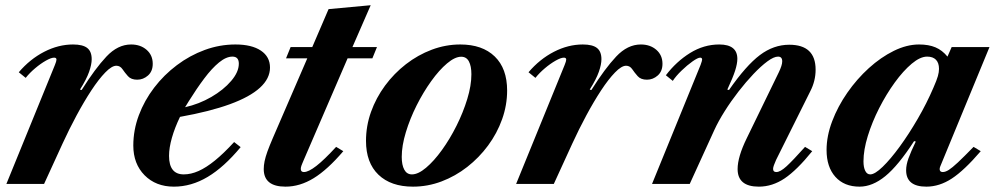

<svg xmlns="http://www.w3.org/2000/svg" viewBox="-20 -705 3820 736"><path d="M4.5 0 190.5 -456Q193.5 -463.5 195 -468.5Q196.5 -473.5 196.5 -476.5Q196.5 -484 187.5 -484Q176 -484 155.8 -472.5Q135.5 -461 114.5 -443.2Q93.5 -425.5 78.5 -406.5L52 -428Q95 -478.5 149.5 -506.5Q204 -534.5 260 -534.5Q297.5 -534.5 314.5 -521Q331.5 -507.5 331.5 -478Q331.5 -458 321.5 -429.5Q311.5 -401 286.5 -361.5L293 -360Q344.5 -442 388 -488.2Q431.5 -534.5 482.5 -534.5Q518.5 -534.5 542 -514Q565.5 -493.5 565.5 -460.5Q565.5 -431.5 547.2 -415.5Q529 -399.5 506 -399.5Q482.5 -399.5 470.5 -413Q458.5 -426.5 449.5 -439.8Q440.5 -453 426 -453Q408.5 -453 383.5 -427.2Q358.5 -401.5 330.2 -358.5Q302 -315.5 273.5 -262.5Q245 -209.5 220 -155L149 0Z M646.5 10.5Q577.5 10.5 534.2 -33.2Q491 -77 491 -147Q491 -206.5 512.2 -263.2Q533.5 -320 571 -369Q608.5 -418 658 -455.2Q707.5 -492.5 764.8 -513.5Q822 -534.5 882.5 -534.5Q945 -534.5 980 -511Q1015 -487.5 1015 -446Q1015 -404 976.5 -368.8Q938 -333.5 861.2 -305.5Q784.5 -277.5 670 -257Q650 -215.5 639 -177Q628 -138.5 628 -107.5Q628 -36.5 684.5 -36.5Q712 -36.5 741.2 -49.5Q770.5 -62.5 804 -89.8Q837.5 -117 877.5 -160.5L902.5 -141Q838.5 -64 776 -26.8Q713.5 10.5 646.5 10.5ZM689.5 -294Q743 -306 790 -333.2Q837 -360.5 866.2 -394.8Q895.5 -429 895.5 -461Q895.5 -488 871 -488Q847 -488 819.5 -465.5Q792 -443 762.8 -404Q733.5 -365 703 -316Z M1074.5 10.5Q991 10.5 991 -57Q991 -70.5 994.2 -86.8Q997.5 -103 1005.2 -124.5Q1013 -146 1025.5 -175L1158 -481.5H1076.5L1094 -524.5H1177L1239.5 -670L1401 -685L1331 -524.5H1425L1407.5 -481.5H1312.5L1144.5 -92Q1141 -84 1138.8 -78.5Q1136.5 -73 1135.2 -69.2Q1134 -65.5 1133.5 -62.8Q1133 -60 1133 -57.5Q1133 -45.5 1145 -45.5Q1162.5 -45.5 1192.5 -68.8Q1222.5 -92 1268.5 -142L1296 -125.5Q1235.5 -54.5 1182.5 -22Q1129.5 10.5 1074.5 10.5Z M1563 10.5Q1478.5 10.5 1430.8 -35.2Q1383 -81 1383 -165Q1383 -222 1402.2 -276Q1421.5 -330 1456 -376.8Q1490.5 -423.5 1536.2 -459Q1582 -494.5 1635.2 -514.5Q1688.5 -534.5 1744.5 -534.5Q1829 -534.5 1876.5 -488.5Q1924 -442.5 1924 -358Q1924 -302 1904.8 -248Q1885.5 -194 1851 -147.2Q1816.5 -100.5 1771 -65Q1725.5 -29.5 1672.5 -9.5Q1619.5 10.5 1563 10.5ZM1559 -36.5Q1583 -36.5 1613.2 -62Q1643.5 -87.5 1674 -129.8Q1704.5 -172 1730 -223Q1755.5 -274 1771.2 -325.5Q1787 -377 1787 -420.5Q1787 -451.5 1777.5 -469.5Q1768 -487.5 1748 -487.5Q1724 -487.5 1693.8 -462Q1663.5 -436.5 1633 -394Q1602.5 -351.5 1577 -300.8Q1551.5 -250 1535.8 -198.2Q1520 -146.5 1520 -103.5Q1520 -72.5 1529.8 -54.5Q1539.5 -36.5 1559 -36.5Z M1958.5 0 2144.5 -456Q2147.5 -463.5 2149 -468.5Q2150.5 -473.5 2150.5 -476.5Q2150.5 -484 2141.5 -484Q2130 -484 2109.8 -472.5Q2089.5 -461 2068.5 -443.2Q2047.5 -425.5 2032.5 -406.5L2006 -428Q2049 -478.5 2103.5 -506.5Q2158 -534.5 2214 -534.5Q2251.5 -534.5 2268.5 -521Q2285.5 -507.5 2285.5 -478Q2285.5 -458 2275.5 -429.5Q2265.5 -401 2240.5 -361.5L2247 -360Q2298.5 -442 2342 -488.2Q2385.5 -534.5 2436.5 -534.5Q2472.5 -534.5 2496 -514Q2519.5 -493.5 2519.5 -460.5Q2519.5 -431.5 2501.2 -415.5Q2483 -399.5 2460 -399.5Q2436.5 -399.5 2424.5 -413Q2412.5 -426.5 2403.5 -439.8Q2394.5 -453 2380 -453Q2362.5 -453 2337.5 -427.2Q2312.5 -401.5 2284.2 -358.5Q2256 -315.5 2227.5 -262.5Q2199 -209.5 2174 -155L2103 0Z M2889 10.5Q2807.5 10.5 2807.5 -57Q2807.5 -103.5 2842.5 -175L2965 -427Q2972 -441.5 2975.2 -451.8Q2978.5 -462 2978.5 -470Q2978.5 -488 2962.5 -488Q2946.5 -488 2921.8 -469.8Q2897 -451.5 2868.2 -421.2Q2839.5 -391 2810.8 -354Q2782 -317 2757.8 -278.5Q2733.5 -240 2718 -206L2624 0H2479.5L2665.5 -456Q2671.5 -472.5 2671.5 -476.5Q2671.5 -484 2664 -484Q2655 -484 2634.5 -469.5Q2614 -455 2592.8 -434.5Q2571.5 -414 2559 -395L2532.5 -416.5Q2572.5 -469 2625.2 -501.8Q2678 -534.5 2737 -534.5Q2806.5 -534.5 2806.5 -479.5Q2806.5 -461 2798 -434.2Q2789.5 -407.5 2768 -361.5L2774.5 -360Q2840 -454 2892.8 -493.8Q2945.5 -533.5 3005.5 -533.5Q3106.5 -533.5 3106.5 -438Q3106.5 -395 3086.5 -356L2955 -92Q2950 -81 2946.8 -72Q2943.5 -63 2943.5 -57.5Q2943.5 -45.5 2956 -45.5Q2971 -45.5 2995 -67.5Q3019 -89.5 3066 -142L3093.5 -125.5Q3035 -53 2987.8 -21.2Q2940.5 10.5 2889 10.5Z M3275 10.5Q3216 10.5 3182.2 -27.2Q3148.5 -65 3148.5 -130Q3148.5 -183.5 3170 -240.2Q3191.5 -297 3228 -349.5Q3264.5 -402 3310.5 -443.8Q3356.5 -485.5 3406.2 -510Q3456 -534.5 3503 -534.5Q3540 -534.5 3566 -523.5Q3592 -512.5 3612 -488L3628 -524.5H3773L3584.5 -67.5Q3580.5 -57.5 3583 -51.5Q3585.5 -45.5 3594 -45.5Q3604 -45.5 3616.8 -53.5Q3629.5 -61.5 3651.8 -82.2Q3674 -103 3712 -142L3739.5 -125.5Q3676 -51.5 3628.5 -20.5Q3581 10.5 3531 10.5Q3453.5 10.5 3453.5 -52.5Q3453.5 -73 3462.5 -98Q3471.5 -123 3490.5 -162.5L3484 -164Q3423.5 -70.5 3374 -30Q3324.5 10.5 3275 10.5ZM3316 -36.5Q3333.5 -36.5 3363.5 -65.5Q3393.5 -94.5 3428.8 -142.8Q3464 -191 3498.2 -250Q3532.5 -309 3558 -368.5Q3571 -398 3575.2 -413.2Q3579.5 -428.5 3579.5 -441Q3579.5 -464 3567.8 -476Q3556 -488 3534 -488Q3507.5 -488 3475 -460.8Q3442.5 -433.5 3410 -388.8Q3377.5 -344 3350.2 -290.5Q3323 -237 3306.5 -183.5Q3290 -130 3290 -86.5Q3290 -63.5 3296.8 -50Q3303.5 -36.5 3316 -36.5Z"/></svg>

Font: Libre Caslon Text
Style: Italic
Weight: 400
Italic angle: -22.583°
Designer: Pablo Impallari, Rodrigo Fuenzalida, Katja Schimmel
Foundry: Pablo Impallari, Rodrigo Fuenzalida
Version: Version 2.000